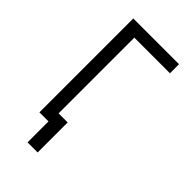

<svg xmlns="http://www.w3.org/2000/svg" viewBox="-269 -817 1063 1063"><g transform="rotate(45 262.5 -285.5)"><path d="M176 164V0H105V-735H463V-664H184V-71H255V164Z"/></g></svg>

Font: Iosevka Pride
Style: Regular
Weight: 400
Monospace: yes
Designer: Belleve Invis
Foundry: Belleve Invis
Version: Version 30.3.1; ttfautohint (v1.8.4)